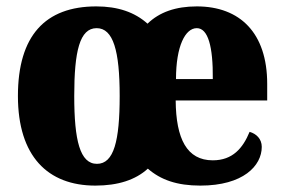

<svg xmlns="http://www.w3.org/2000/svg" viewBox="-20 -570 887 600"><path d="M278 10C349 10 404 -8 442 -43C482 -8 533 10 606 10C740 10 798 -52 798 -111C798 -136 781 -152 760 -158C739 -107 707 -69 645 -69C564 -69 530 -136 529 -256H815V-308C815 -467 730 -550 595 -550C529 -550 478 -532 441 -496C401 -532 348 -550 281 -550C121 -550 36 -458 36 -270C36 -82 129 10 278 10ZM283 -58C230 -58 212 -131 212 -270C212 -410 229 -482 282 -482C334 -482 354 -411 354 -270C354 -130 336 -58 283 -58ZM645 -323H530C530 -426 559 -482 595 -482C630 -482 646 -425 645 -323Z"/></svg>

Font: Noto Serif Devanagari Condensed Black
Style: Regular
Weight: 900
Width: 3
Designer: Universal Thirst, Indian Type Foundry and the Monotype Design Team
Foundry: Monotype Imaging Inc.
Version: Version 2.004